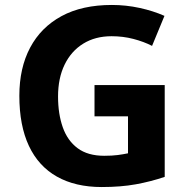

<svg xmlns="http://www.w3.org/2000/svg" viewBox="-20 -744 764 774"><path d="M361 -401H644V-31Q588 -12 527.5 -1Q467 10 390 10Q284 10 209.5 -32Q135 -74 96.5 -156Q58 -238 58 -358Q58 -470 101.5 -552Q145 -634 228 -679Q311 -724 431 -724Q488 -724 543 -712Q598 -700 643 -680L593 -559Q560 -576 518 -587Q476 -598 430 -598Q364 -598 315.5 -568Q267 -538 240.5 -483.5Q214 -429 214 -355Q214 -285 233 -231Q252 -177 293 -146.5Q334 -116 400 -116Q432 -116 454.5 -119Q477 -122 496 -126V-275H361Z"/></svg>

Font: Noto Sans Adlam Unjoined
Style: Regular
Weight: 400
Designer: Mark Jamra, Neil Patel
Foundry: JamraPatel LLC
Version: Version 3.001